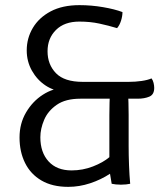

<svg xmlns="http://www.w3.org/2000/svg" viewBox="-20 -715 644 747"><path d="M480.5 -396.5Q506.5 -396.5 530.8 -400Q555 -403.5 569.5 -410Q575 -403 577.5 -392.5Q580 -382 580 -373Q580 -347 561 -339Q542 -331 515.5 -331H292.5Q235 -331 200.8 -307.2Q166.5 -283.5 151.8 -248.8Q137 -214 137 -181Q137 -122 169 -87Q201 -52 258.5 -52Q302 -52 341.8 -67.5Q381.5 -83 405.5 -103.5V-267Q405.5 -286 406.2 -315Q407 -344 408 -364H478Q479 -344 479.8 -314.8Q480.5 -285.5 480.5 -268V-147Q480.5 -111.5 482 -72Q483.5 -32.5 486.5 0Q479.5 1.5 470.5 2.5Q461.5 3.5 450.5 3.5Q439.5 3.5 430.5 2.5Q421.5 1.5 414.5 0L408 -39Q373 -16 330.8 -2Q288.5 12 245.5 12Q183.5 12 141.2 -12.8Q99 -37.5 77.5 -81Q56 -124.5 56 -180Q56 -234.5 81.5 -277.8Q107 -321 146.8 -346.5Q186.5 -372 229 -373V-359Q190.5 -360.5 157.5 -382.2Q124.5 -404 104.2 -440Q84 -476 84 -519Q84 -566.5 107.8 -606.5Q131.5 -646.5 177.2 -670.8Q223 -695 289 -695Q335.5 -695 380.8 -687.2Q426 -679.5 456.5 -668Q456.5 -652.5 451 -634.8Q445.5 -617 435.5 -605.5Q402.5 -615.5 366.8 -623.2Q331 -631 288.5 -631Q230.5 -631 197.8 -598.5Q165 -566 165 -515.5Q165 -464 197.8 -430.2Q230.5 -396.5 302 -396.5Z"/></svg>

Font: Signika Light Light
Style: Regular
Weight: 300
Version: Version 2.001